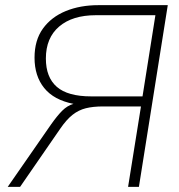

<svg xmlns="http://www.w3.org/2000/svg" viewBox="-20 -725 694 745"><path d="M10 0 178 -242Q202 -276 221.5 -295.5Q241 -315 265 -322Q189 -337 151.5 -383.5Q114 -430 114 -501Q114 -569 146.5 -614Q179 -659 235 -682Q291 -705 362 -705H631L519 0H477L527 -312H380Q341 -312 313 -305Q285 -298 261.5 -279.5Q238 -261 214 -226L58 0ZM334 -351H533L583 -666H352Q261 -666 209.5 -622Q158 -578 158 -498Q158 -425 200.5 -388Q243 -351 334 -351Z"/></svg>

Font: Nunito Sans ExtraLight
Style: Italic
Weight: 200
Italic angle: -9°
Designer: Vernon Adams
Foundry: Vernon Adams
Version: Version 3.006; ttfautohint (v1.8.3)